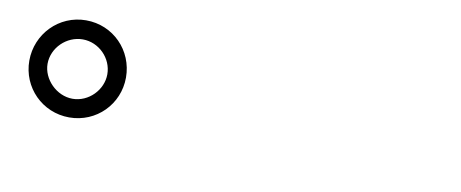

<svg xmlns="http://www.w3.org/2000/svg" viewBox="-35 -930 1071 446"><g transform="rotate(10 500.0 -707.5)"><path d="M26 -707C26 -644 76 -593 140 -593C204 -593 254 -644 254 -707C254 -771 204 -822 140 -822C76 -822 26 -770 26 -707ZM69 -707C69 -745 102 -777 140 -777C178 -777 210 -745 210 -707C210 -670 178 -637 140 -637C102 -637 69 -671 69 -707Z"/></g></svg>

Font: Noto Sans HK
Style: Regular
Weight: 400
Designer: Ryoko NISHIZUKA 西塚涼子 (kana, bopomofo & ideographs); Paul D. Hunt (Latin, Greek & Cyrillic); Sandoll Communications 산돌커뮤니
Foundry: Adobe
Version: Version 2.004;hotconv 1.0.118;makeotfexe 2.5.65603